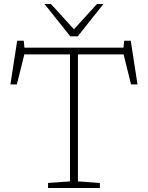

<svg xmlns="http://www.w3.org/2000/svg" viewBox="-20 -947 745 967"><path d="M483 -25.5V0H222V-25.5L332.5 -33.5V-673H102.5L65 -522H32.5L66.5 -742H99.5L103 -707H602L605.5 -742H638.5L672.5 -522H640L602.5 -673H372.5V-33.5ZM501 -927 371.5 -764H334L204 -927H236.5L352.5 -799.5L468.5 -927Z"/></svg>

Font: Newsreader 6pt ExtraLight
Style: Regular
Weight: 275
Designer: Hugues Gentile
Foundry: Production Type
Version: Version 1.003; ttfautohint (v1.8.3)